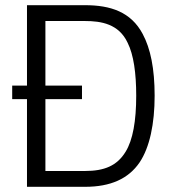

<svg xmlns="http://www.w3.org/2000/svg" viewBox="-20 -720 673 740"><path d="M530 -589C485 -674 406 -700 308 -700H84V-390H27V-338H84V0H308C406 0 475 -31 518 -94C557 -152 576 -243 576 -351C576 -456 560 -533 530 -589ZM464 -135C431 -81 382 -61 308 -61H155V-338H296V-390H155V-639H307C370 -639 438 -628 472 -555C495 -509 505 -438 505 -351C505 -254 492 -180 464 -135Z"/></svg>

Font: Arthouse Owned
Style: Regular
Weight: 400
Designer: Jeremy Tribby
Foundry: Tribby Type
Version: Version 1.000;PS 001.000;hotconv 1.0.88;makeotf.lib2.5.64775